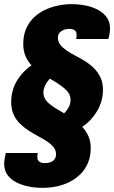

<svg xmlns="http://www.w3.org/2000/svg" viewBox="-20 -721 550 925"><path d="M185 184Q148 184 115 177Q82 170 56 156Q30 142 15 120Q0 98 0 67Q0 56 2.5 43Q5 30 8 16H162Q160 26 160 30.5Q160 35 160 37Q160 47 164.5 53Q169 59 177 62Q185 65 197 65Q210 65 222 61Q234 57 242 47Q250 37 250 22Q250 3 238 -12Q226 -27 207 -39.5Q188 -52 164.5 -64.5Q141 -77 118.5 -91.5Q96 -106 76.5 -125Q57 -144 45.5 -169.5Q34 -195 34 -229Q34 -260 42 -287Q50 -314 64 -336Q78 -358 95.5 -376Q113 -394 132 -406Q114 -425 103 -450.5Q92 -476 92 -509Q92 -550 105.5 -581.5Q119 -613 142 -635.5Q165 -658 195 -672.5Q225 -687 258.5 -694Q292 -701 324 -701Q361 -701 394.5 -694Q428 -687 454 -672.5Q480 -658 495 -636.5Q510 -615 510 -584Q510 -573 508 -559.5Q506 -546 502 -533H347Q349 -543 349 -547Q349 -551 349 -554Q349 -564 345 -570Q341 -576 332.5 -579Q324 -582 312 -582Q300 -582 288 -577.5Q276 -573 267.5 -564Q259 -555 259 -539Q259 -519 271 -504.5Q283 -490 302 -477Q321 -464 344.5 -452Q368 -440 391 -425.5Q414 -411 433 -392Q452 -373 464 -348Q476 -323 476 -289Q476 -262 469 -236Q462 -210 448.5 -187Q435 -164 417 -144.5Q399 -125 376 -110Q394 -91 405.5 -66Q417 -41 417 -8Q417 33 403.5 64.5Q390 96 367 118.5Q344 141 314 156Q284 171 251 177.5Q218 184 185 184ZM289 -175Q297 -183 304 -193Q311 -203 315.5 -214.5Q320 -226 320 -239Q320 -257 311.5 -271Q303 -285 289 -296.5Q275 -308 257.5 -319.5Q240 -331 220 -342Q210 -331 203 -319.5Q196 -308 192.5 -297Q189 -286 189 -277Q189 -259 197 -245Q205 -231 219.5 -219.5Q234 -208 252 -197Q270 -186 289 -175Z"/></svg>

Font: Archivo Condensed Black
Style: Italic
Weight: 900
Width: 3
Italic angle: -10°
Designer: Hector Gatti
Foundry: Omnibus-Type
Version: Version 2.001